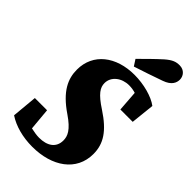

<svg xmlns="http://www.w3.org/2000/svg" viewBox="-271 -974 1078 1078"><g transform="rotate(45 268.0 -434.5)"><path d="M19 -33C70 1 140 20 216 20C373 20 488 -60 488 -194C488 -276 448 -337 346 -404C269 -454 250 -485 250 -520C250 -572 299 -609 357 -609C376 -609 393 -606 409 -601L418 -478H516L531 -619C489 -651 411 -672 337 -672C191 -672 87 -592 87 -464C87 -392 117 -323 226 -249C301 -198 315 -163 315 -129C315 -71 271 -43 207 -43C188 -43 165 -47 142 -52L130 -184H33ZM277 -739 301 -702C358 -720 415 -740 472 -760C524 -778 536 -808 536 -833C536 -860 516 -889 478 -889C450 -889 429 -882 394 -852C354 -816 315 -777 277 -739Z"/></g></svg>

Font: Source Serif Pro Black
Style: Italic
Weight: 900
Italic angle: -12°
Designer: Frank Grießhammer
Foundry: Adobe Systems Incorporated
Version: Version 3.001;hotconv 1.0.111;makeotfexe 2.5.65597